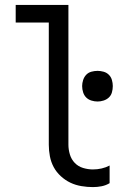

<svg xmlns="http://www.w3.org/2000/svg" viewBox="-20 -755 540 783"><path d="M359 8Q377 8 394.5 4.5Q412 1 427 -8V-80Q412 -72 394.5 -68Q377 -64 359 -64Q339 -64 319 -70Q299 -76 285 -90.5Q271 -105 265 -125Q259 -145 259 -165V-735H44V-663H179V-165Q179 -141 183.5 -117.5Q188 -94 199 -73.5Q210 -53 228 -36.5Q246 -20 267 -10Q288 0 312 4Q336 8 359 8ZM378 -341Q390 -341 402.5 -345Q415 -349 424 -357.5Q433 -366 436.5 -378.5Q440 -391 440 -404Q440 -416 436.5 -428.5Q433 -441 424 -450Q415 -459 402.5 -462.5Q390 -466 378 -466Q365 -466 352.5 -462.5Q340 -459 331.5 -450Q323 -441 319 -428.5Q315 -416 315 -404Q315 -391 319 -378.5Q323 -366 331.5 -357.5Q340 -349 352.5 -345Q365 -341 378 -341Z"/></svg>

Font: Iosevka SS09
Style: Regular
Weight: 400
Monospace: yes
Designer: Belleve Invis
Foundry: Belleve Invis
Version: Version 5.2.1; ttfautohint (v1.8.3)